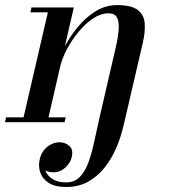

<svg xmlns="http://www.w3.org/2000/svg" viewBox="-81 -490 717 770"><path d="M183.5 260Q141.5 260 116 244.5Q90.5 229 81 203.2Q71.5 177.5 78.5 148Q83.5 126.5 95.8 111.5Q108 96.5 124.5 88.5Q141 80.5 158 80.5Q180 80.5 197 95Q214 109.5 206.5 141Q201.5 163 181 182Q160.5 201 132.5 201Q115.5 201 102.2 194.2Q89 187.5 82.2 175.8Q75.5 164 79.5 148H98.5Q92.5 173.5 101 194.5Q109.5 215.5 130.5 228.5Q151.5 241.5 184.5 241.5Q218.5 241.5 240 218.8Q261.5 196 274.8 158.2Q288 120.5 297.8 74Q307.5 27.5 318.5 -20L383.5 -301L492 -319.5L415 11.5Q404 60 384.5 104.8Q365 149.5 336.5 184.5Q308 219.5 270.2 239.8Q232.5 260 183.5 260ZM-61 0 -56.5 -19.5H182.5L178 0ZM9 0 111 -440.5H41L45 -460H215L109 0ZM148 -225.5Q155 -256.5 175.8 -297.8Q196.5 -339 228 -378.2Q259.5 -417.5 300.2 -443.5Q341 -469.5 388.5 -469.5Q446 -469.5 471.2 -450.2Q496.5 -431 499.2 -397Q502 -363 492 -319.5L383.5 -301Q393 -342.5 395 -373Q397 -403.5 388 -420Q379 -436.5 354 -436.5Q323 -436.5 292 -415.8Q261 -395 234 -362.2Q207 -329.5 187.8 -293.2Q168.5 -257 161 -225.5Z"/></svg>

Font: Bodoni Moda 11pt Medium
Style: Italic
Weight: 500
Italic angle: -13°
Designer: Owen Earl
Foundry: indestructible type
Version: Version 2.004